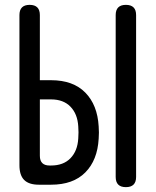

<svg xmlns="http://www.w3.org/2000/svg" viewBox="-20 -760 640 790"><path d="M144 -430H190Q281 -430 331 -379Q381 -328 386 -240Q387 -227 387 -214.5Q387 -202 386 -189Q381 -101 331 -50.5Q281 0 190 0H140Q99 0 79.5 -19.5Q60 -39 60 -80V-698Q60 -719 70.5 -729.5Q81 -740 102 -740Q123 -740 133.5 -729.5Q144 -719 144 -698ZM144 -119Q144 -99 154 -89Q164 -79 184 -79H190Q241 -79 270 -109Q299 -139 302 -190Q303 -203 303 -215.5Q303 -228 302 -240Q299 -291 270 -321Q241 -351 190 -351H144ZM498 10Q477 10 466.5 -0.5Q456 -11 456 -32V-698Q456 -719 466.5 -729.5Q477 -740 498 -740Q519 -740 529.5 -729.5Q540 -719 540 -698V-32Q540 -11 529.5 -0.5Q519 10 498 10Z"/></svg>

Font: Maple Mono Normal
Style: Regular
Weight: 400
Monospace: yes
Designer: subframe7536
Version: Version 7.000